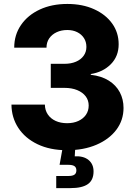

<svg xmlns="http://www.w3.org/2000/svg" viewBox="-20 -758 687 982"><path d="M322.8 10.3Q235.8 10.3 172.1 -20.3Q108.4 -50.8 73.7 -103.8Q39.1 -156.7 38.6 -223.1H209.5Q210 -194.3 224.4 -172.9Q238.8 -151.4 264.4 -139.6Q290 -127.9 323.2 -127.9Q356 -127.9 380.9 -139.4Q405.8 -150.9 419.7 -171.1Q433.6 -191.4 433.6 -218.3Q433.6 -245.1 418.2 -265.4Q402.8 -285.6 375 -297.1Q347.2 -308.6 309.6 -308.6H239.7V-431.6H309.6Q343.3 -431.6 368.4 -442.4Q393.6 -453.1 407.7 -472.7Q421.9 -492.2 421.9 -518.1Q421.9 -543.9 409.4 -563.2Q397 -582.5 375 -593.5Q353 -604.5 324.2 -604.5Q293.9 -604.5 269.8 -593.3Q245.6 -582 231.7 -561.8Q217.8 -541.5 217.8 -514.2H52.7Q52.7 -579.6 87.4 -630.1Q122.1 -680.7 183.3 -709.2Q244.6 -737.8 324.7 -737.8Q401.9 -737.8 461.2 -710.9Q520.5 -684.1 553.7 -637.7Q586.9 -591.3 586.9 -531.7Q586.9 -470.2 546.9 -429.7Q506.8 -389.2 444.3 -379.4V-375.5Q499 -369.1 536.4 -345.7Q573.7 -322.3 592.8 -286.1Q611.8 -250 611.8 -206.1Q611.8 -143.1 575 -94.2Q538.1 -45.4 473.1 -17.6Q408.2 10.3 322.8 10.3ZM267.6 204.1V142.1H329.6Q351.1 142.1 360.8 135.3Q370.6 128.4 370.6 113.3Q370.6 98.6 360.8 91.8Q351.1 85 329.6 85H284.7L303.7 -20.5H364.7V0L362.3 41.5Q407.2 39.1 432.9 60.3Q458.5 81.5 458.5 118.7Q458.5 163.1 429.4 183.6Q400.4 204.1 340.3 204.1Z"/></svg>

Font: Inter 20pt ExtraBold
Style: Regular
Weight: 800
Version: Version 4.001;git-66647c0bb